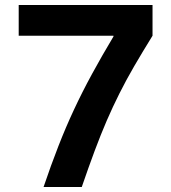

<svg xmlns="http://www.w3.org/2000/svg" viewBox="-20 -750 687 770"><path d="M154.7 0Q184.7 -88.7 214.4 -164.5Q244 -240.4 276.9 -310.7Q309.7 -381.1 348.7 -452.7Q387.7 -524.4 435.1 -603.7V-606.7H55V-730H591.7V-606.7Q550.7 -540.4 518.1 -484.4Q485.6 -428.4 459 -375.2Q432.3 -322 408.1 -266.2Q384 -210.3 359.8 -145.5Q335.6 -80.7 307.9 0Z"/></svg>

Font: M PLUS 1 Thin
Style: Regular
Weight: 100
Designer: Coji Morishita
Foundry: UNDERFOREST DESIGN
Version: Version 1.001